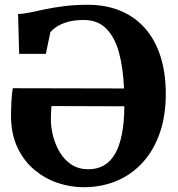

<svg xmlns="http://www.w3.org/2000/svg" viewBox="-20 -771 742 802"><path d="M329 11Q274.5 11 221.5 -6.8Q168.5 -24.5 125 -60.5Q81.5 -96.5 54.5 -151.5Q27.5 -206.5 26 -281Q26 -313.5 27.8 -348.5Q29.5 -383.5 33.5 -402.5L498 -401.5Q494.5 -488 476.8 -552.2Q459 -616.5 423.2 -652Q387.5 -687.5 330.5 -687.5Q289 -687.5 261 -679Q233 -670.5 216.2 -659Q199.5 -647.5 190.5 -637L171.5 -546H60L55.5 -712.5Q77.5 -713 105.8 -719Q134 -725 169.8 -732.5Q205.5 -740 249.5 -745.5Q293.5 -751 346.5 -751Q422 -751 482.2 -726.2Q542.5 -701.5 585 -653.8Q627.5 -606 650 -536.8Q672.5 -467.5 672.5 -378.5Q672.5 -286.5 647 -214.2Q621.5 -142 575.5 -91.8Q529.5 -41.5 466.8 -15.2Q404 11 329 11ZM349 -64Q386 -64 414 -80Q442 -96 460.8 -128.8Q479.5 -161.5 489.2 -211Q499 -260.5 499.5 -327L195 -328Q194 -314.5 193.2 -301.5Q192.5 -288.5 192.5 -272.5Q192.5 -238 202 -201.5Q211.5 -165 230.5 -133.8Q249.5 -102.5 279 -83.2Q308.5 -64 349 -64Z"/></svg>

Font: Merriweather 24pt ExtraBold
Style: Regular
Weight: 800
Version: Version 2.100